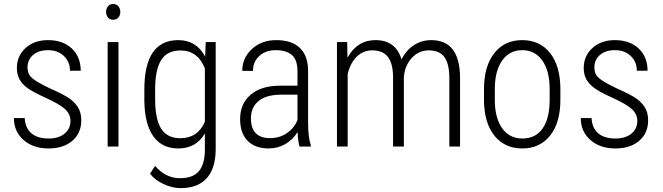

<svg xmlns="http://www.w3.org/2000/svg" viewBox="-20 -741 3353 971"><path d="M336.4 -129.9Q336.4 -164.1 308.1 -189.7Q279.8 -215.3 212.2 -245.8Q144.5 -276.4 117.7 -296.6Q90.8 -316.9 78.1 -340.8Q65.4 -364.7 65.4 -397.5Q65.4 -458.5 109.4 -498.3Q153.3 -538.1 223.1 -538.1Q298.3 -538.1 343.3 -495.6Q388.2 -453.1 388.2 -383.3H334Q334 -428.2 303.2 -457.8Q272.5 -487.3 223.1 -487.3Q175.3 -487.3 147.2 -462.9Q119.1 -438.5 119.1 -399.4Q119.1 -367.7 140.6 -347.7Q162.1 -327.6 233.4 -293.5Q307.1 -261.2 335 -240.2Q362.8 -219.2 377 -193.6Q391.1 -168 391.1 -132.8Q391.1 -67.4 345.7 -28.8Q300.3 9.8 226.1 9.8Q147.5 9.8 98.9 -33.2Q50.3 -76.2 50.3 -144H105Q107.4 -94.7 137.9 -67.6Q168.5 -40.5 226.1 -40.5Q275.9 -40.5 306.2 -64.9Q336.4 -89.4 336.4 -129.9Z M579.1 0H524.4V-528.3H579.1ZM516.6 -680.7Q516.6 -697.3 525.9 -709Q535.2 -720.7 552.2 -720.7Q569.3 -720.7 578.9 -709Q588.4 -697.3 588.4 -680.7Q588.4 -664.1 578.9 -652.6Q569.3 -641.1 552.2 -641.1Q535.2 -641.1 525.9 -652.6Q516.6 -664.1 516.6 -680.7Z M710 -288.6Q710 -413.6 752.9 -475.8Q795.9 -538.1 881.8 -538.1Q973.1 -538.1 1017.6 -454.6L1020.5 -528.3H1070.8V15.1Q1070.3 110.8 1025.1 160.6Q980 210.4 893.6 210.4Q850.1 210.4 805.9 189.2Q761.7 168 738.8 137.2L764.2 98.1Q818.4 160.2 889.6 160.2Q955.6 160.2 985.6 125Q1015.6 89.8 1016.1 18.1V-65.9Q971.7 9.8 881.3 9.8Q798.8 9.8 755.1 -52.2Q711.4 -114.3 710 -231.4ZM764.6 -239.3Q764.6 -137.7 795.4 -89.8Q826.2 -42 892.1 -42Q980 -42 1016.1 -125.5V-395.5Q979.5 -485.8 893.1 -485.8Q826.7 -485.8 795.9 -438.5Q765.1 -391.1 764.6 -292Z M1494.6 0Q1487.3 -25.4 1484.9 -73.2Q1460.4 -33.7 1422.1 -12Q1383.8 9.8 1338.9 9.8Q1270.5 9.8 1232.4 -28.8Q1194.3 -67.4 1194.3 -138.7Q1194.3 -216.3 1247.3 -261.7Q1300.3 -307.1 1393.6 -307.6H1484.4V-381.3Q1484.4 -438 1456.3 -462.6Q1428.2 -487.3 1374 -487.3Q1323.7 -487.3 1291.5 -458Q1259.3 -428.7 1259.3 -382.3L1205.1 -382.8Q1205.1 -447.8 1253.9 -492.9Q1302.7 -538.1 1376.5 -538.1Q1456.1 -538.1 1497.1 -498Q1538.1 -458 1538.1 -381.3V-122.1Q1538.1 -44.4 1552.2 -5.9V0ZM1345.7 -42.5Q1393.6 -42.5 1430.4 -67.4Q1467.3 -92.3 1484.4 -133.8V-262.2H1398.4Q1324.2 -261.2 1286.6 -229.2Q1249 -197.3 1249 -143.1Q1249 -42.5 1345.7 -42.5Z M1735.8 -528.3 1737.3 -449.2Q1786.6 -538.1 1878.9 -538.1Q1981 -538.1 2010.7 -440.9Q2035.6 -489.3 2075 -513.7Q2114.3 -538.1 2160.6 -538.1Q2303.2 -538.1 2306.6 -354.5V0H2252.4V-351.1Q2251.5 -419.4 2227.1 -452.9Q2202.6 -486.3 2147 -486.3Q2096.7 -485.4 2062 -447.3Q2027.3 -409.2 2022.5 -351.6V0H1967.8V-349.6Q1967.8 -418.9 1942.1 -452.6Q1916.5 -486.3 1862.3 -486.3Q1817.9 -486.3 1785.4 -455.6Q1752.9 -424.8 1738.3 -367.7V0H1684.1V-528.3Z M2427.7 -291Q2427.7 -405.3 2479.5 -471.7Q2531.2 -538.1 2620.6 -538.1Q2710.4 -538.1 2762 -472.7Q2813.5 -407.2 2814 -292.5V-236.3Q2814 -120.1 2762 -55.2Q2710 9.8 2621.6 9.8Q2533.2 9.8 2481.4 -53.7Q2429.7 -117.2 2427.7 -228.5ZM2482.4 -236.3Q2482.4 -145 2519.3 -92.8Q2556.2 -40.5 2621.6 -40.5Q2688.5 -40.5 2723.9 -90.8Q2759.3 -141.1 2759.8 -234.9V-291Q2759.8 -382.3 2722.7 -434.8Q2685.5 -487.3 2620.6 -487.3Q2557.6 -487.3 2520.5 -436Q2483.4 -384.8 2482.4 -294.9Z M3203.1 -129.9Q3203.1 -164.1 3174.8 -189.7Q3146.5 -215.3 3078.9 -245.8Q3011.2 -276.4 2984.4 -296.6Q2957.5 -316.9 2944.8 -340.8Q2932.1 -364.7 2932.1 -397.5Q2932.1 -458.5 2976.1 -498.3Q3020 -538.1 3089.8 -538.1Q3165 -538.1 3210 -495.6Q3254.9 -453.1 3254.9 -383.3H3200.7Q3200.7 -428.2 3169.9 -457.8Q3139.2 -487.3 3089.8 -487.3Q3042 -487.3 3013.9 -462.9Q2985.8 -438.5 2985.8 -399.4Q2985.8 -367.7 3007.3 -347.7Q3028.8 -327.6 3100.1 -293.5Q3173.8 -261.2 3201.7 -240.2Q3229.5 -219.2 3243.7 -193.6Q3257.8 -168 3257.8 -132.8Q3257.8 -67.4 3212.4 -28.8Q3167 9.8 3092.8 9.8Q3014.2 9.8 2965.6 -33.2Q2917 -76.2 2917 -144H2971.7Q2974.1 -94.7 3004.6 -67.6Q3035.2 -40.5 3092.8 -40.5Q3142.6 -40.5 3172.9 -64.9Q3203.1 -89.4 3203.1 -129.9Z"/></svg>

Font: Roboto Condensed Light
Style: Regular
Weight: 300
Designer: Google
Version: Version 2.134; 2016